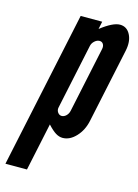

<svg xmlns="http://www.w3.org/2000/svg" viewBox="-114 -618 626 870"><g transform="rotate(15 199.0 -183.5)"><path d="M0 188H101L148.5 -36Q170.5 -12 186.8 -2Q203 8 219.5 8Q253 8 281.8 -22.8Q310.5 -53.5 320 -99L394 -448Q403.5 -493 387.5 -524Q371.5 -555 339 -555Q306 -555 249.5 -511L257 -547H156ZM189.5 -87Q178.5 -87 171.2 -97.2Q164 -107.5 166.5 -120L231.5 -427Q234.5 -440.5 245.5 -450.2Q256.5 -460 268.5 -460Q280 -460 285.8 -450.5Q291.5 -441 288.5 -427L223.5 -120Q220.5 -106 210.8 -96.5Q201 -87 189.5 -87Z"/></g></svg>

Font: League Gothic
Style: Italic
Weight: 400
Designer: The League of Moveable Type
Version: Version 1.600; ttfautohint (v1.8.3)